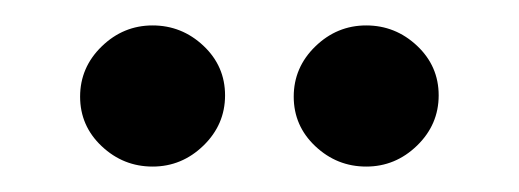

<svg xmlns="http://www.w3.org/2000/svg" viewBox="-20 -750 408 151"><path d="M157 -675Q157 -652 140 -635.5Q123 -619 100 -619Q77 -619 60 -635Q43 -651 43 -674Q43 -697 60 -713.5Q77 -730 100 -730Q123 -730 140 -714Q157 -698 157 -675ZM325 -675Q325 -652 308 -635.5Q291 -619 268 -619Q245 -619 228 -635Q211 -651 211 -674Q211 -697 228 -713.5Q245 -730 268 -730Q291 -730 308 -714Q325 -698 325 -675Z"/></svg>

Font: IngvarSans
Style: Regular
Weight: 500
Version: Version 3.000